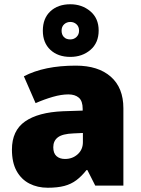

<svg xmlns="http://www.w3.org/2000/svg" viewBox="-20 -871 663 901"><path d="M336 -563Q441 -563 500 -511Q559 -459 559 -363V0H427L390 -73H386Q363 -44 338.5 -25.5Q314 -7 282 1.5Q250 10 204 10Q156 10 118 -9.5Q80 -29 58 -68.5Q36 -108 36 -169Q36 -258 97.5 -301Q159 -344 276 -349L368 -352V-360Q368 -397 350 -412.5Q332 -428 301 -428Q268 -428 228 -416.5Q188 -405 147 -387L92 -513Q140 -538 200.5 -550.5Q261 -563 336 -563ZM325 -245Q273 -243 251.5 -226.5Q230 -210 230 -180Q230 -152 245 -138.5Q260 -125 285 -125Q320 -125 344.5 -147Q369 -169 369 -204V-247ZM310 -604Q252 -604 216.5 -637Q181 -670 181 -727Q181 -785 216.5 -818Q252 -851 310 -851Q365 -851 404 -818Q443 -785 443 -728Q443 -670 404.5 -637Q366 -604 310 -604ZM310 -686Q327 -686 339 -697.5Q351 -709 351 -727Q351 -746 339 -757Q327 -768 310 -768Q293 -768 281 -757Q269 -746 269 -727Q269 -709 279.5 -697.5Q290 -686 310 -686Z"/></svg>

Font: Noto Sans Armenian Black
Style: Regular
Weight: 900
Version: Version 2.007